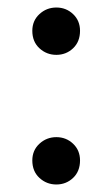

<svg xmlns="http://www.w3.org/2000/svg" viewBox="-20 -481 299 511"><path d="M130 10Q104 10 85 -7.5Q66 -25 66 -54Q66 -81 85 -98.5Q104 -116 130 -116Q156 -116 174.5 -98.5Q193 -81 193 -54Q193 -25 174.5 -7.5Q156 10 130 10ZM130 -335Q104 -335 85 -352.5Q66 -370 66 -399Q66 -426 85 -443.5Q104 -461 130 -461Q156 -461 174.5 -443.5Q193 -426 193 -399Q193 -370 174.5 -352.5Q156 -335 130 -335Z"/></svg>

Font: Hedvig Letters Sans
Style: Regular
Weight: 400
Designer: Alexander Örn & Tor Weibull
Foundry: Kanon Foundry
Version: Version 1.000; ttfautohint (v1.8.4.7-5d5b)